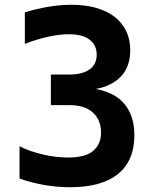

<svg xmlns="http://www.w3.org/2000/svg" viewBox="-20 -762 642 796"><path d="M270.5 14.2Q216.8 14.2 163.3 4.9Q109.9 -4.4 61 -22V-155.8Q84.5 -143.6 110.8 -134.8Q137.2 -126 163.6 -120.1Q189.9 -114.3 215.3 -111.6Q240.7 -108.9 262.7 -108.9Q333.5 -108.9 366.2 -136.5Q398.9 -164.1 398.9 -212.4Q398.9 -264.6 365 -295.4Q331.1 -326.2 268.1 -326.2H190.9V-453.1H268.1Q322.3 -453.1 351.6 -474.4Q380.9 -495.6 380.9 -535.6Q380.9 -575.2 351.3 -597.7Q321.8 -620.1 265.6 -620.1Q227.5 -620.1 180.4 -609.9Q133.3 -599.6 83 -580.1V-710.9Q133.3 -726.1 181.9 -734.1Q230.5 -742.2 276.4 -742.2Q334 -742.2 379.2 -729.2Q424.3 -716.3 455.6 -691.9Q486.8 -667.5 503.4 -632.6Q520 -597.7 520 -554.2Q520 -487.3 482.9 -446.5Q445.8 -405.8 377 -393.1Q414.6 -386.2 444.3 -371.3Q474.1 -356.4 494.6 -332.5Q515.1 -308.6 526.1 -275.9Q537.1 -243.2 537.1 -201.2Q537.1 -96.2 469.5 -41Q401.9 14.2 270.5 14.2Z"/></svg>

Font: Hack
Style: Bold
Weight: 700
Monospace: yes
Designer: Christopher Simpkins
Foundry: Christopher Simpkins
Version: Version 2.017